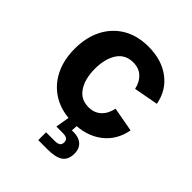

<svg xmlns="http://www.w3.org/2000/svg" viewBox="-210 -678 1008 1008"><g transform="rotate(45 294.0 -174.5)"><path d="M306.6 10.7Q224.1 10.7 164.3 -24.7Q104.5 -60.1 72 -123.3Q39.6 -186.5 39.6 -270.5Q39.6 -355 72 -418.5Q104.5 -481.9 164.3 -517.3Q224.1 -552.7 306.6 -552.7Q403.8 -552.7 468.8 -504.2Q533.7 -455.6 549.3 -371.1L413.1 -345.7Q403.8 -388.2 377.2 -412.8Q350.6 -437.5 308.1 -437.5Q249.5 -437.5 219.2 -391.4Q189 -345.2 189 -271Q189 -197.8 219.2 -151.1Q249.5 -104.5 308.1 -104.5Q350.6 -104.5 377.9 -130.1Q405.3 -155.8 414.1 -199.7L550.3 -174.8Q534.7 -88.4 469.7 -38.8Q404.8 10.7 306.6 10.7ZM243.7 204.1V146H305.7Q329.1 146 338.9 138.9Q348.6 131.8 348.6 115.7Q348.6 99.6 338.9 93Q329.1 86.4 305.7 86.4H260.7L278.8 -21.5H335V0L332.5 43Q378.4 40.5 403.6 60.5Q428.7 80.6 428.7 119.6Q428.7 164.6 400.9 184.3Q373 204.1 312 204.1Z"/></g></svg>

Font: Inter
Style: Bold
Weight: 700
Designer: Rasmus Andersson
Foundry: rsms
Version: Version 4.001;git-9221beed3